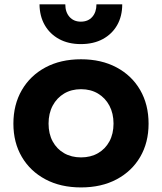

<svg xmlns="http://www.w3.org/2000/svg" viewBox="-20 -828 726 860"><path d="M343 11.5Q251.5 11.5 183.5 -24.8Q115.5 -61 77.8 -125.2Q40 -189.5 40 -274Q40 -359.5 77.8 -424.5Q115.5 -489.5 183.5 -526Q251.5 -562.5 343 -562.5Q434 -562.5 502.2 -526Q570.5 -489.5 608 -424.5Q645.5 -359.5 645.5 -274Q645.5 -189.5 608 -125.2Q570.5 -61 502.5 -24.8Q434.5 11.5 343 11.5ZM343 -123Q386 -123 418.8 -141.8Q451.5 -160.5 470 -194.5Q488.5 -228.5 488.5 -274.5Q488.5 -320 470 -354.8Q451.5 -389.5 418.8 -409Q386 -428.5 343 -428.5Q300 -428.5 267.2 -409Q234.5 -389.5 216 -354.8Q197.5 -320 197.5 -274.5Q197.5 -228.5 216 -194.5Q234.5 -160.5 267.2 -141.8Q300 -123 343 -123ZM527.5 -808.5Q527.5 -755.5 504.8 -715.5Q482 -675.5 440.5 -653Q399 -630.5 342 -630.5Q286 -630.5 244.5 -653.2Q203 -676 180.2 -716Q157.5 -756 157 -808.5H272.5Q272.5 -773.5 291.5 -752.2Q310.5 -731 342 -731Q374.5 -731 393.2 -752.2Q412 -773.5 412 -808.5Z"/></svg>

Font: Hepta Slab
Style: Bold
Weight: 700
Designer: Michael LaGattuta
Foundry: Michael LaGattuta
Version: Version 1.100